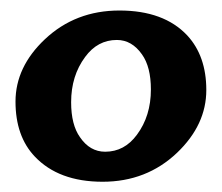

<svg xmlns="http://www.w3.org/2000/svg" viewBox="-20 -777 426 369"><path d="M204.6 -700.2Q167.5 -700.2 143.6 -667.5Q116.7 -631.3 116.7 -580.6Q116.7 -537.1 133.8 -513.2Q152.8 -485.4 182.1 -485.4Q219.2 -485.4 243.2 -518.1Q270 -554.2 270 -605Q270 -648.4 252.9 -672.4Q233.4 -700.2 204.6 -700.2ZM209.5 -756.8Q294.9 -756.8 339.8 -709Q376.5 -669.4 376.5 -604Q376.5 -537.1 320.3 -483.4Q261.7 -427.7 177.2 -427.7Q92.8 -427.7 46.9 -476.1Q9.8 -515.1 9.8 -581.8Q9.8 -648.4 66.4 -701.7Q125 -756.8 209.5 -756.8Z"/></svg>

Font: Berenika
Style: Bold
Weight: 700
Designer: Wojciech Kalinowski "wmk69" (wmk69@o2.pl)
Foundry: Wojciech Kalinowski "wmk69" (wmk69@o2.pl)
Version: Version 3.1.0; 2021-05-14